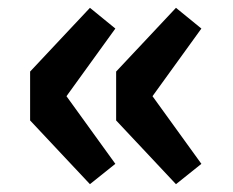

<svg xmlns="http://www.w3.org/2000/svg" viewBox="-20 -534 597 491"><path d="M210 -63 275 -115 150 -288 275 -461 210 -514 57 -351V-226ZM430 -63 495 -115 370 -288 495 -461 430 -514 277 -351V-226Z"/></svg>

Font: ChiuKong Gothic MN Heavy
Style: Regular
Weight: 900
Designer: Ryoko NISHIZUKA 西塚涼子 (kana, bopomofo & ideographs); Paul D. Hunt (Latin, Greek & Cyrillic); Sandoll Communications 산돌커뮤니
Foundry: Adobe
Version: Version 1.300